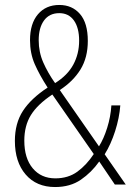

<svg xmlns="http://www.w3.org/2000/svg" viewBox="-20 -744 535 774"><path d="M219 -724Q271 -724 302.5 -687.5Q334 -651 334 -579Q334 -512 304.5 -464Q275 -416 221 -381L379 -154Q398 -184 412 -228.5Q426 -273 429 -319H465Q461 -268 444 -215Q427 -162 402 -122L487 0H443L380 -93Q349 -49 306 -19.5Q263 10 202 10Q127 10 83.5 -40.5Q40 -91 40 -176Q40 -247 72.5 -297Q105 -347 172 -391Q139 -442 120 -485.5Q101 -529 101 -582Q101 -649 133 -686.5Q165 -724 219 -724ZM219 -691Q179 -691 157.5 -661.5Q136 -632 136 -582Q136 -534 154.5 -492Q173 -450 202 -409Q252 -440 275.5 -483.5Q299 -527 299 -580Q299 -632 278 -661.5Q257 -691 219 -691ZM191 -363Q131 -323 104.5 -280Q78 -237 78 -177Q78 -106 112 -65.5Q146 -25 203 -25Q255 -25 292 -52Q329 -79 358 -123Z"/></svg>

Font: Noto Sans Kannada Condensed ExtraLight
Style: Regular
Weight: 200
Width: 3
Designer: Jelle Bosma - Monotype Design Team
Foundry: Monotype Imaging Inc.
Version: Version 2.005; ttfautohint (v1.8.4.7-5d5b)